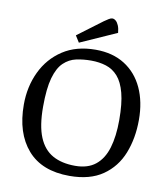

<svg xmlns="http://www.w3.org/2000/svg" viewBox="-92 -913 879 1003"><g transform="rotate(10 348.0 -411.5)"><path d="M344 13Q197 13 121 -74.5Q45 -162 45 -313Q45 -408 82.5 -487Q120 -566 191.5 -613Q263 -660 366 -660Q456 -660 520 -619.5Q584 -579 617.5 -506.5Q651 -434 651 -338Q651 -240 619.5 -160.5Q588 -81 520 -34Q452 13 344 13ZM364 -44Q431 -44 472 -77Q513 -110 531.5 -171.5Q550 -233 550 -319Q550 -407 535.5 -462Q521 -517 494.5 -547Q468 -577 431.5 -588.5Q395 -600 352 -600Q310 -600 273 -592Q236 -584 207 -556.5Q178 -529 162 -472.5Q146 -416 146 -319Q146 -218 171 -158Q196 -98 244.5 -71Q293 -44 364 -44ZM272 -681 250 -716 381 -814Q394 -823 404.5 -829.5Q415 -836 423 -836Q432 -836 441 -828.5Q450 -821 456.5 -805.5Q463 -790 465 -767Z"/></g></svg>

Font: Faustina VF Beta
Style: Regular
Weight: 400
Designer: Alfonso Garcia
Foundry: Omnibus-Type
Version: Version 1.006